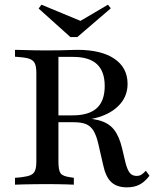

<svg xmlns="http://www.w3.org/2000/svg" viewBox="-20 -782 653 813"><path d="M133.9 -145.2V-472.6Q133.9 -497.6 128.6 -510.9Q123.4 -524.2 110.1 -530.6Q96.8 -537.1 70.2 -539.5L43.5 -541.9V-571Q58.1 -571 79 -570.2Q100 -569.4 123.8 -569Q147.6 -568.5 171 -568.5H179.8Q208.1 -568.5 232.7 -569Q257.3 -569.4 276.6 -570.2Q296 -571 307.3 -571Q408.9 -571 464.5 -533.1Q520.2 -495.2 520.2 -426.6Q520.2 -379.8 491.5 -344.8Q462.9 -309.7 411.7 -290.7Q360.5 -271.8 289.5 -271.8H183.9V-293.5H287.1Q356.5 -293.5 389.9 -324.2Q423.4 -354.8 423.4 -417.7Q423.4 -479.8 390.3 -510.5Q357.3 -541.1 289.5 -541.1H227.4V-145.2ZM517.7 11.3Q475 11.3 451.2 -10.9Q427.4 -33.1 416.9 -83.1L396 -174.2Q387.9 -208.9 375.8 -228.6Q363.7 -248.4 344 -256.5Q324.2 -264.5 291.1 -264.5H190.3V-283.9H282.3Q354.8 -283.9 397.2 -273Q439.5 -262.1 462.1 -233.9Q484.7 -205.6 496.8 -154.8L511.3 -93.5Q519.4 -62.1 529.8 -49.6Q540.3 -37.1 558.9 -37.1Q569.4 -37.1 577.8 -41.9Q586.3 -46.8 597.6 -58.9L612.9 -37.9Q593.5 -12.1 571 -0.4Q548.4 11.3 517.7 11.3ZM171 -2.4Q147.6 -2.4 123.8 -2Q100 -1.6 79 -1.2Q58.1 -0.8 43.5 0V-29L70.2 -31.5Q96.8 -34.7 110.1 -40.7Q123.4 -46.8 128.6 -60.1Q133.9 -73.4 133.9 -98.4V-145.2H227.4V-98.4Q227.4 -60.5 236.7 -48Q246 -35.5 277.4 -31.5L292.7 -29V0Q280.6 -0.8 263.3 -1.2Q246 -1.6 226.2 -2Q206.5 -2.4 186.3 -2.4H180.6ZM437.1 -762.1 449.2 -746.8 307.3 -625H278.2L143.5 -746L155.6 -762.1L350 -681.5L291.9 -676.6Z"/></svg>

Font: Playfair 5pt SemiExpanded Light Medium
Style: Regular
Weight: 500
Version: Version 2.203